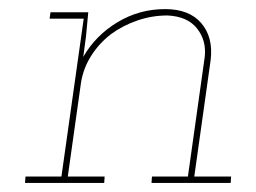

<svg xmlns="http://www.w3.org/2000/svg" viewBox="-20 -402 562 422"><path d="M314 -14 313 0H487L488 -14H407L443 -270Q449 -320 422.5 -351Q396 -382 343 -382Q286 -382 238 -353Q190 -324 163 -277Q165 -290 166 -299.5Q167 -309 169 -322L174 -375H91L89 -361H164L115 -14H36L35 0H209L210 -14H129L158 -220Q163 -252 180.5 -279.5Q198 -307 224 -327Q250 -346 282 -357Q314 -368 348 -368Q392 -366 413 -339.5Q434 -313 430 -277L393 -14Z"/></svg>

Font: Josefin Slab Thin
Style: Italic
Weight: 100
Italic angle: -12°
Designer: Santiago Orozco
Foundry: Typemade
Version: Version 2.000